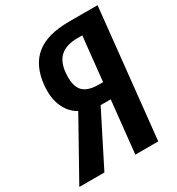

<svg xmlns="http://www.w3.org/2000/svg" viewBox="-205 -929 965 1048"><g transform="rotate(-30 278.0 -405.0)"><path d="M-13.7 0 188.5 -361.8Q139.6 -388.7 115.2 -444.3Q96.7 -485.8 96.7 -540Q96.7 -558.6 98.6 -578.6Q110.8 -695.3 181.2 -752.4Q251.5 -809.6 389.2 -809.6H568.8L483.9 0H339.4L374 -328.6H328.6H310.5L144.5 0ZM357.4 -430.7H384.8L414.1 -708.5H383.8Q314.9 -708.5 277.8 -677Q240.7 -645.5 233.9 -578.6Q232.4 -562.5 232.4 -547.9Q232.4 -496.1 253.9 -467.8Q282.2 -430.7 357.4 -430.7Z"/></g></svg>

Font: Oswald
Style: Medium
Weight: 500
Designer: Vernon Adams
Foundry: Vernon Adams
Version: 3.0; ttfautohint (v0.94.23-7a4d-dirty) -l 8 -r 50 -G 150 -x 